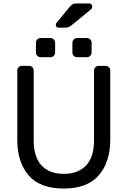

<svg xmlns="http://www.w3.org/2000/svg" viewBox="-20 -1081 738 1111"><path d="M421 -1061H495Q504 -1061 509 -1055.5Q514 -1050 514 -1041Q514 -1034 509 -1029L398 -938Q387 -929 378.5 -925Q370 -921 356 -921H319Q303 -921 303 -937Q303 -945 308 -950L384 -1042Q395 -1054 402 -1057.5Q409 -1061 421 -1061ZM618 -673V-273Q618 -143 551.5 -66.5Q485 10 349 10Q211 10 145.5 -66.5Q80 -143 80 -273V-673Q80 -684 88 -692Q96 -700 107 -700H148Q159 -700 167 -692Q175 -684 175 -673V-268Q175 -172 220.5 -123.5Q266 -75 349 -75Q432 -75 478 -123.5Q524 -172 524 -268V-673Q524 -684 532 -692Q540 -700 551 -700H591Q602 -700 610 -692Q618 -684 618 -673ZM272 -750H215Q204 -750 196 -758Q188 -766 188 -777V-834Q188 -845 196 -853Q204 -861 215 -861H272Q283 -861 291 -853Q299 -845 299 -834V-777Q299 -766 291 -758Q283 -750 272 -750ZM483 -750H426Q415 -750 407 -758Q399 -766 399 -777V-834Q399 -845 407 -853Q415 -861 426 -861H483Q494 -861 502 -853Q510 -845 510 -834V-777Q510 -766 502 -758Q494 -750 483 -750Z"/></svg>

Font: Contemporary
Style: Regular
Weight: 400
Designer: Victor Tran
Foundry: Victor Tran
Version: Version 1.100